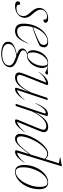

<svg xmlns="http://www.w3.org/2000/svg" viewBox="1002 -1798 1014 3086"><g transform="rotate(90 1509.0 -255.0)"><path d="M40.5 -72.5Q38 -43 49 -28Q60 -12.5 91 -12.5Q153 -12.5 188.8 -41.8Q224.5 -71 224.5 -130Q224.5 -151.5 211.5 -176.2Q198.5 -201 161.5 -242Q124.5 -283.5 108.8 -315.5Q93 -347.5 93 -375Q93 -419.5 116.8 -452.5Q140.5 -485.5 178.2 -503.8Q216 -522 257.5 -522Q299 -522 315.8 -510.2Q332.5 -498.5 332.5 -480.5Q332.5 -446.5 280.5 -446.5Q283.5 -479.5 272.5 -491.5Q261.5 -504 235.5 -504Q187 -504 154 -476.2Q121 -448.5 121 -400.5Q121 -376 134.2 -348.8Q147.5 -321.5 187 -277Q226.5 -233 239.5 -203.8Q252.5 -174.5 252.5 -149.5Q252.5 -102.5 227 -66.5Q201.5 -30.5 158.5 -10.2Q115.5 10 63 10Q22.5 10 4.5 -2.5Q-13.5 -15 -13.5 -35.5Q-13.5 -52.5 -1.2 -62.5Q11 -72.5 40.5 -72.5Z M666.5 -197.5Q634.5 -118 603.8 -72.8Q573 -27.5 539.2 -8.8Q505.5 10 464.5 10Q410 10 378 -21.2Q346 -52.5 346 -123Q346 -207 370 -279.5Q394 -352 435.8 -406.5Q477.5 -461 530.8 -491.5Q584 -522 642 -522Q684.5 -522 705.5 -503.5Q726.5 -485 726.5 -461Q726.5 -414.5 702 -386.5Q679 -374 643.2 -358.5Q607.5 -343 565.2 -326.8Q523 -310.5 480.2 -295.5Q437.5 -280.5 400 -269Q392.5 -240.5 388.2 -210Q384 -179.5 384 -147.5Q384 -77.5 406 -50.5Q428 -23.5 470.5 -23.5Q508 -23.5 538.2 -39.2Q568.5 -55 597.8 -93.2Q627 -131.5 662 -199ZM625.5 -510Q581.5 -510 537.8 -480.2Q494 -450.5 458.2 -398.2Q422.5 -346 403 -278.5Q521 -321.5 585.5 -352.2Q650 -383 672.5 -402Q697.5 -444.5 683.2 -477.2Q669 -510 625.5 -510Z M826.5 232.5Q775 232.5 731.5 220.8Q688 209 662 184.5Q636 160 636 121.5Q636 65 692.8 32Q749.5 -1 842.5 -17.5Q781.5 -40.5 763.2 -61.2Q745 -82 745 -107.5Q745 -134.5 767.2 -155Q789.5 -175.5 825 -187Q797.5 -196.5 785 -221Q772.5 -245.5 772.5 -278Q772.5 -320 787.8 -362.8Q803 -405.5 830.2 -441.8Q857.5 -478 894.2 -500Q931 -522 974 -522Q988.5 -522 1000.5 -519Q1066 -510.5 1101.2 -515.8Q1136.5 -521 1150 -521Q1163 -521 1163 -508Q1163 -499 1156 -487.2Q1149 -475.5 1135.5 -475.5Q1126 -475.5 1120.2 -479.2Q1114.5 -483 1105.2 -488.5Q1096 -494 1077 -500Q1058 -506 1022 -510Q1041.5 -498 1050.5 -475.8Q1059.5 -453.5 1059.5 -425.5Q1059.5 -384 1044.2 -341.2Q1029 -298.5 1001.8 -262.2Q974.5 -226 937.8 -204Q901 -182 858 -182Q847.5 -182 838.5 -183.5Q774.5 -162 774.5 -121.5Q774.5 -107.5 782.5 -95.5Q790.5 -83.5 817.8 -69.5Q845 -55.5 903 -34.5Q961 -14 992 6Q1023 26 1035 46.8Q1047 67.5 1047 92Q1047 128.5 1021.8 160.8Q996.5 193 947.2 212.8Q898 232.5 826.5 232.5ZM853.5 -190.5Q886.5 -190.5 917.8 -213.2Q949 -236 973.5 -272.8Q998 -309.5 1011.8 -353.2Q1025.5 -397 1024 -439.5Q1022 -479.5 1011.8 -496.8Q1001.5 -514 978.5 -513.5Q945.5 -513.5 914.2 -490.8Q883 -468 858.5 -431.2Q834 -394.5 820.2 -350.8Q806.5 -307 808 -264Q810 -224.5 820.2 -207.2Q830.5 -190 853.5 -190.5ZM672.5 116.5Q672.5 154 695 176Q717.5 198 755.5 207.5Q793.5 217 839.5 217Q920 217 969.2 186.8Q1018.5 156.5 1018.5 105Q1018.5 72.5 988.2 46.8Q958 21 875.5 -6Q869 -8 862.5 -10.5Q817 -4.5 773.2 9Q729.5 22.5 701 48.5Q672.5 74.5 672.5 116.5Z M1385.5 -40.5 1443 -216.5Q1414.5 -153.5 1379.8 -102Q1345 -50.5 1302.8 -20.2Q1260.5 10 1209.5 10Q1169 10 1150 -8Q1131 -26 1131 -53.5Q1131 -69.5 1137 -89.5Q1143 -109.5 1160.5 -154.5L1293 -489.5Q1264.5 -487 1219 -459.8Q1173.5 -432.5 1124.5 -371.5L1121 -374.5Q1163.5 -436 1198 -467.8Q1232.5 -499.5 1260 -510.8Q1287.5 -522 1309 -522Q1328.5 -522 1331.2 -512Q1334 -502 1325.5 -481L1200.5 -164Q1183 -119.5 1176.5 -98.5Q1170 -77.5 1170 -66Q1170 -40.5 1184.2 -30.5Q1198.5 -20.5 1220.5 -20.5Q1262 -20.5 1297 -42.8Q1332 -65 1361 -100.2Q1390 -135.5 1413 -175.8Q1436 -216 1453.5 -252L1540 -512H1575L1412.5 -23.5Q1438.5 -26 1477.2 -52Q1516 -78 1569.5 -143L1573 -140.5Q1517.5 -57.5 1475.5 -23.8Q1433.5 10 1397 10Q1380 10 1377.2 1.2Q1374.5 -7.5 1385.5 -40.5Z M1627 -317.5 1622.5 -319.5Q1658 -402 1688 -445Q1718 -488 1744.5 -503.2Q1771 -518.5 1794.5 -518.5Q1808 -518.5 1816.8 -515.8Q1825.5 -513 1834 -507.5L1766 -293.5Q1795 -357 1831 -408.8Q1867 -460.5 1910.8 -491.2Q1954.5 -522 2006 -522Q2046.5 -522 2068.5 -504.2Q2090.5 -486.5 2090.5 -458.5Q2090.5 -442.5 2085 -422.2Q2079.5 -402 2061 -357.5L1923 -22.5Q1949.5 -25.5 1992.2 -54Q2035 -82.5 2088.5 -147.5L2092 -145Q2047.5 -82.5 2015 -48.8Q1982.5 -15 1957.2 -2.5Q1932 10 1908.5 10Q1887.5 10 1885.5 -2.5Q1883.5 -15 1892.5 -36.5L2021 -348Q2039.5 -392.5 2045.5 -413.5Q2051.5 -434.5 2051.5 -446Q2051.5 -471.5 2034.2 -481.5Q2017 -491.5 1995 -491.5Q1953.5 -491.5 1917.5 -469.2Q1881.5 -447 1851.5 -411.8Q1821.5 -376.5 1797.5 -336.2Q1773.5 -296 1756 -260L1669.5 0H1634.5L1786 -455Q1791.5 -471 1787.2 -477.2Q1783 -483.5 1773 -483.5Q1763 -483.5 1743.2 -472.8Q1723.5 -462 1694.5 -426.5Q1665.5 -391 1627 -317.5Z M2582.5 -140.5Q2527 -57.5 2485 -23.8Q2443 10 2406.5 10Q2389.5 10 2384 1.2Q2378.5 -7.5 2388.5 -41L2442.5 -217.5Q2386.5 -142.5 2348 -97.2Q2309.5 -52 2282.8 -28.8Q2256 -5.5 2236.2 2.2Q2216.5 10 2198.5 10Q2156.5 10 2137.2 -12Q2118 -34 2118 -68.5Q2118 -120 2137.5 -181Q2157 -242 2190.2 -302Q2223.5 -362 2265.2 -412Q2307 -462 2352 -492Q2397 -522 2439.5 -522Q2492 -522 2522 -474L2590.5 -695L2498.5 -711L2501 -718L2633 -742H2639.5L2419.5 -23.5Q2445.5 -25 2484.8 -50.8Q2524 -76.5 2579 -143ZM2157.5 -83.5Q2157.5 -54 2169.2 -36.8Q2181 -19.5 2207 -19.5Q2224 -19.5 2242.5 -25.5Q2261 -31.5 2286.8 -52.8Q2312.5 -74 2352 -119Q2391.5 -164 2450.5 -242L2518.5 -462.5Q2502.5 -488 2482.8 -497.5Q2463 -507 2441 -507Q2402 -507 2361.8 -476Q2321.5 -445 2285 -395.2Q2248.5 -345.5 2219.8 -288Q2191 -230.5 2174.2 -176.2Q2157.5 -122 2157.5 -83.5Z M2898 -522Q3007 -522 3007 -376.5Q3007 -302 2984.2 -232.8Q2961.5 -163.5 2922 -108.8Q2882.5 -54 2832.2 -22Q2782 10 2726.5 10Q2617.5 10 2617.5 -135.5Q2617.5 -210 2640.2 -279.2Q2663 -348.5 2702.5 -403.2Q2742 -458 2792.2 -490Q2842.5 -522 2898 -522ZM2726.5 -1Q2772.5 -1 2815.8 -35.5Q2859 -70 2893.8 -127.2Q2928.5 -184.5 2949 -253.2Q2969.5 -322 2969.5 -391Q2969.5 -454 2952 -482.5Q2934.5 -511 2898 -511Q2852 -511 2808.8 -476.5Q2765.5 -442 2730.8 -384.8Q2696 -327.5 2675.5 -258.8Q2655 -190 2655 -121Q2655 -58 2672.5 -29.5Q2690 -1 2726.5 -1Z"/></g></svg>

Font: Newsreader 72pt ExtraLight
Style: Italic
Weight: 275
Italic angle: -17°
Designer: Hugues Gentile
Foundry: Production Type
Version: Version 1.003; ttfautohint (v1.8.3)